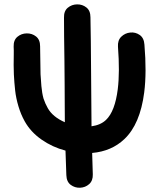

<svg xmlns="http://www.w3.org/2000/svg" viewBox="-20 -686 747 900"><path d="M291 135Q292 166 311.5 180.5Q331 195 355.5 194Q380 193 398 177Q416 161 415 131Q413 79 412 31Q503 23 563 -34Q637 -104 656 -253Q668 -347 657 -477Q655 -508 635 -522Q615 -536 590.5 -533.5Q566 -531 548.5 -514Q531 -497 533 -467Q542 -348 532 -268Q519 -164 477 -124Q452 -100 409 -94Q408 -171 407 -343Q406 -514 404 -605Q404 -636 385 -651Q366 -666 341 -665.5Q316 -665 297.5 -649.5Q279 -634 280 -603Q280 -567 280.5 -515Q281 -463 282 -404.5Q283 -346 283 -289.5Q283 -233 283.5 -186.5Q284 -140 284 -113Q227 -138 204 -179Q192 -200 184 -224Q177 -249 174 -282.5Q171 -316 170 -338Q169 -368 169 -404.5Q169 -441 168 -469Q168 -500 149 -515Q130 -530 105 -529.5Q80 -529 61.5 -513.5Q43 -498 44 -467Q45 -452 44.5 -429Q44 -406 44 -381Q44 -356 45 -337Q47 -298 51 -262Q55 -226 66.5 -187.5Q78 -149 96 -117Q124 -67 175 -31.5Q226 4 287 20Q289 81 291 135Z"/></svg>

Font: Balsamiq Sans
Style: Bold
Weight: 700
Designer: Michael Angeles
Foundry: Balsamiq SRL
Version: Version 1.020; ttfautohint (v1.8.4.7-5d5b);gftools[0.9.26]